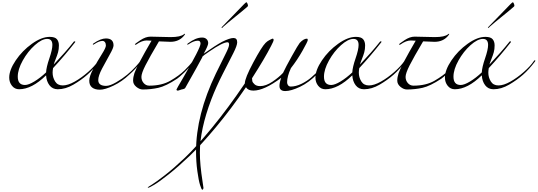

<svg xmlns="http://www.w3.org/2000/svg" viewBox="-20 -790 4782 1708"><path d="M390 -120Q263 4 150 4Q111 4 86.5 -27Q62 -58 62 -100Q62 -167 120 -253Q178 -339 264 -400.5Q350 -462 422 -462Q469 -462 486.5 -441Q504 -420 504 -386Q504 -352 496.5 -325Q489 -298 476 -266Q463 -234 458 -216Q564 -328 634 -416Q636 -422 642 -422Q648 -422 650 -420Q650 -416 648 -414Q555 -295 452 -184Q448 -160 448 -144Q448 -102 470 -66Q492 -30 538 -30Q584 -30 644.5 -64Q705 -98 764 -150Q823 -202 854 -248Q858 -254 862 -254Q866 -254 866 -251Q866 -248 864 -244Q810 -172 756.5 -125Q703 -78 633 -37Q563 4 494 4Q447 4 420 -31.5Q393 -67 390 -120ZM390 -146Q392 -192 419 -270.5Q446 -349 446 -390Q446 -444 400 -444Q352 -444 289.5 -388Q227 -332 182.5 -252Q138 -172 138 -108Q138 -34 202 -34Q234 -34 286 -65.5Q338 -97 390 -146Z M820 -398Q811 -392 808.5 -392Q806 -392 806 -396Q806 -400 812 -404Q876 -448 922 -448Q990 -448 990 -386Q990 -364 956 -304.5Q922 -245 888 -180Q854 -115 854 -78Q854 -26 924 -26Q958 -26 1013.5 -58Q1069 -90 1111 -125Q1153 -160 1185 -195Q1217 -230 1224.5 -242Q1232 -254 1236 -254Q1240 -254 1240 -251Q1240 -248 1238 -244Q1189 -178 1130 -126Q1066 -65 990 -28.5Q914 8 869 8Q824 8 799 -12Q774 -32 774 -72Q774 -112 811 -180Q848 -248 885 -306.5Q922 -365 922 -384.5Q922 -404 913.5 -415Q905 -426 892 -426Q862 -426 820 -398Z M1318 -464 1498 -460Q1586 -460 1617 -486Q1622 -490 1624 -490Q1626 -490 1626 -486.5Q1626 -483 1614 -469Q1570 -418 1496 -418Q1470 -418 1394 -422Q1310 -280 1274 -209Q1238 -138 1238 -106Q1238 -74 1258 -51Q1278 -28 1308 -28Q1420 -28 1496.5 -72.5Q1573 -117 1622 -164.5Q1671 -212 1694 -246Q1698 -252 1702 -252Q1706 -252 1706 -249Q1706 -246 1704 -242Q1661 -185 1617.5 -143.5Q1574 -102 1556 -90Q1456 -24 1389.5 -9Q1323 6 1250 6Q1221 6 1192.5 -17.5Q1164 -41 1164 -72.5Q1164 -104 1176 -140Q1200 -208 1328 -428Q1308 -430 1284 -430Q1243 -430 1192 -394Q1188 -392 1184 -392Q1180 -392 1180 -396Q1180 -400 1228 -432Q1276 -464 1318 -464Z M1792 -312Q1897 -386 1956 -418Q2024 -452 2057 -452Q2090 -452 2090 -414Q2090 -385 2056 -318Q2022 -251 1962 -133.5Q1902 -16 1860 94Q1758 362 1758 568Q1758 674 1782 826Q1790 876 1790 881.5Q1790 887 1786.5 892.5Q1783 898 1780 898Q1773 898 1760 857Q1747 816 1735.5 732Q1724 648 1724 556Q1724 231 1900 -135Q1954 -246 1986 -309Q2018 -372 2018 -393Q2018 -414 2004 -414Q1962 -414 1845 -334Q1786 -294 1782 -288Q1780 -280 1766 -256Q1728 -188 1728 -186L1628 -8Q1622 1 1609 3Q1596 5 1581.5 10.5Q1567 16 1562 16Q1550 16 1550 6Q1550 2 1608 -96Q1764 -364 1764 -402Q1764 -428 1740 -428Q1705 -428 1660 -398Q1651 -392 1648.5 -392Q1646 -392 1646 -396Q1646 -400 1652 -404Q1721 -456 1778 -456Q1803 -456 1817.5 -442Q1832 -428 1832 -406Q1832 -384 1792 -312ZM1956 -552 2150 -752Q2168 -770 2172 -770Q2176 -770 2181 -758.5Q2186 -747 2186 -740Q2186 -733 2178 -728Q2137 -692 2072.5 -640.5Q2008 -589 1964 -550Q1960 -542 1955 -542Q1950 -542 1950 -544Z M2374 -432 2402 -446Q2410 -446 2412 -443.5Q2414 -441 2414 -433Q2414 -424 2392 -382Q2336 -272 2222 -94Q2222 -81 2224.5 -68.5Q2227 -56 2244.5 -40Q2262 -24 2294 -24Q2345 -24 2403 -63Q2461 -102 2498 -142Q2520 -190 2576 -290.5Q2632 -391 2646 -408Q2681 -446 2710 -446Q2718 -446 2718 -434Q2718 -422 2671.5 -339.5Q2625 -257 2568 -184Q2534 -110 2534 -58Q2534 -42 2543 -31Q2552 -20 2566 -20Q2611 -20 2661 -44Q2711 -68 2750.5 -102.5Q2790 -137 2823 -171.5Q2856 -206 2876.5 -230Q2897 -254 2900.5 -254Q2904 -254 2904 -248Q2904 -242 2802 -132Q2729 -56 2649 -18Q2569 20 2517.5 20Q2466 20 2466 -26Q2466 -56 2482 -98Q2330 16 2234 16Q2187 16 2168 -14Q2037 178 1902 340Q1767 502 1666.5 597.5Q1566 693 1481 760.5Q1396 828 1351.5 854Q1307 880 1300.5 880Q1294 880 1294 877.5Q1294 875 1331.5 852Q1369 829 1447.5 768Q1526 707 1624.5 613.5Q1723 520 1866.5 345.5Q2010 171 2158 -48Q2158 -94 2233 -234Q2308 -374 2342 -408Q2358 -424 2374 -432Z M3114 -120Q2987 4 2874 4Q2835 4 2810.5 -27Q2786 -58 2786 -100Q2786 -167 2844 -253Q2902 -339 2988 -400.5Q3074 -462 3146 -462Q3193 -462 3210.5 -441Q3228 -420 3228 -386Q3228 -352 3220.5 -325Q3213 -298 3200 -266Q3187 -234 3182 -216Q3288 -328 3358 -416Q3360 -422 3366 -422Q3372 -422 3374 -420Q3374 -416 3372 -414Q3279 -295 3176 -184Q3172 -160 3172 -144Q3172 -102 3194 -66Q3216 -30 3262 -30Q3308 -30 3368.5 -64Q3429 -98 3488 -150Q3547 -202 3578 -248Q3582 -254 3586 -254Q3590 -254 3590 -251Q3590 -248 3588 -244Q3534 -172 3480.5 -125Q3427 -78 3357 -37Q3287 4 3218 4Q3171 4 3144 -31.5Q3117 -67 3114 -120ZM3114 -146Q3116 -192 3143 -270.5Q3170 -349 3170 -390Q3170 -444 3124 -444Q3076 -444 3013.5 -388Q2951 -332 2906.5 -252Q2862 -172 2862 -108Q2862 -34 2926 -34Q2958 -34 3010 -65.5Q3062 -97 3114 -146Z M3668 -464 3848 -460Q3936 -460 3967 -486Q3972 -490 3974 -490Q3976 -490 3976 -486.5Q3976 -483 3964 -469Q3920 -418 3846 -418Q3820 -418 3744 -422Q3660 -280 3624 -209Q3588 -138 3588 -106Q3588 -74 3608 -51Q3628 -28 3658 -28Q3770 -28 3846.5 -72.5Q3923 -117 3972 -164.5Q4021 -212 4044 -246Q4048 -252 4052 -252Q4056 -252 4056 -249Q4056 -246 4054 -242Q4011 -185 3967.5 -143.5Q3924 -102 3906 -90Q3806 -24 3739.5 -9Q3673 6 3600 6Q3571 6 3542.5 -17.5Q3514 -41 3514 -72.5Q3514 -104 3526 -140Q3550 -208 3678 -428Q3658 -430 3634 -430Q3593 -430 3542 -394Q3538 -392 3534 -392Q3530 -392 3530 -396Q3530 -400 3578 -432Q3626 -464 3668 -464Z M4266 -120Q4139 4 4026 4Q3987 4 3962.5 -27Q3938 -58 3938 -100Q3938 -167 3996 -253Q4054 -339 4140 -400.5Q4226 -462 4298 -462Q4345 -462 4362.5 -441Q4380 -420 4380 -386Q4380 -352 4372.5 -325Q4365 -298 4352 -266Q4339 -234 4334 -216Q4440 -328 4510 -416Q4512 -422 4518 -422Q4524 -422 4526 -420Q4526 -416 4524 -414Q4431 -295 4328 -184Q4324 -160 4324 -144Q4324 -102 4346 -66Q4368 -30 4414 -30Q4460 -30 4520.5 -64Q4581 -98 4640 -150Q4699 -202 4730 -248Q4734 -254 4738 -254Q4742 -254 4742 -251Q4742 -248 4740 -244Q4686 -172 4632.5 -125Q4579 -78 4509 -37Q4439 4 4370 4Q4323 4 4296 -31.5Q4269 -67 4266 -120ZM4266 -146Q4268 -192 4295 -270.5Q4322 -349 4322 -390Q4322 -444 4276 -444Q4228 -444 4165.5 -388Q4103 -332 4058.5 -252Q4014 -172 4014 -108Q4014 -34 4078 -34Q4110 -34 4162 -65.5Q4214 -97 4266 -146ZM4326 -552 4520 -752Q4538 -770 4542 -770Q4546 -770 4551 -758.5Q4556 -747 4556 -740Q4556 -733 4548 -728Q4507 -692 4442.5 -640.5Q4378 -589 4334 -550Q4330 -542 4325 -542Q4320 -542 4320 -544Z"/></svg>

Font: Miama
Style: Regular
Weight: 400
Italic angle: 16.5°
Designer: Linus Romer
Foundry: Linus Romer
Version: 0.32